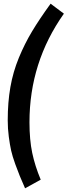

<svg xmlns="http://www.w3.org/2000/svg" viewBox="-20 -873 367 1043"><path d="M254.9 -853 327.1 -798.8Q140.1 -534.7 140.1 -209Q140.1 -113.8 155 -42.7Q169.9 28.3 201.2 103L116.2 149.9Q96.2 103.5 87.4 82.8Q78.6 62 63 18.8Q47.4 -24.4 40.5 -55.2Q33.7 -85.9 27.8 -130.1Q22 -174.3 22 -219.2Q22 -317.4 36.4 -399.9Q50.8 -482.4 82.5 -559.3Q114.3 -636.2 154.1 -702.4Q193.8 -768.6 254.9 -853Z"/></svg>

Font: Fira Sans Compressed Medium
Style: Italic
Weight: 500
Width: 3
Italic angle: -8°
Designer: Carrois Corporate & Edenspiekermann AG
Foundry: Carrois Corporate GbR & Edenspiekermann AG
Version: Version 4.203;PS 004.203;hotconv 1.0.88;makeotf.lib2.5.64775